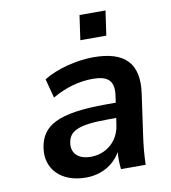

<svg xmlns="http://www.w3.org/2000/svg" viewBox="-85 -832 816 917"><g transform="rotate(-10 323.0 -374.0)"><path d="M258.3 10.7C334.5 10.7 395 -25.4 428.2 -83C425.8 -55.2 426.3 -27.3 429.7 0H549.3C550.3 -47.9 555.2 -96.2 562 -143.6L589.4 -336.9C610.8 -485.8 541 -549.3 391.1 -549.3C310.5 -549.3 210.9 -523.9 149.4 -484.9L173.8 -392.1C238.3 -429.7 306.2 -448.2 370.6 -448.2C444.8 -448.2 474.6 -421.4 464.8 -350.6L460 -316.9H415.5C177.2 -316.9 97.7 -269 82.5 -162.1C68.4 -64 138.2 10.7 258.3 10.7ZM299.3 -83C237.8 -83 205.6 -115.2 212.4 -165C220.2 -219.7 262.7 -244.6 405.8 -244.6H449.7L444.3 -210C433.1 -131.3 370.6 -83 299.3 -83ZM471.2 -640.1 488.3 -759.3H362.3L345.2 -640.1Z"/></g></svg>

Font: Winston SemiBold
Style: Italic
Weight: 600
Italic angle: -8.13011°
Designer: Vernon Adams, Kim Jin-seong, David Berlow, Cristiano Sobral
Foundry: The Winston Project Authors
Version: Version 3.004